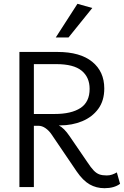

<svg xmlns="http://www.w3.org/2000/svg" viewBox="-20 -983 651 1009"><path d="M594 -77 611 -17Q580 6 529 6Q486 6 451 -14Q416 -34 383 -82L250 -278Q237 -297 219 -309.5Q201 -322 182 -322H158V0H82V-710H282Q401 -710 464.5 -658.5Q528 -607 528 -518Q528 -454 496.5 -411Q465 -368 412 -346Q359 -324 295 -324H289Q317 -310 346 -267L439 -131Q458 -102 472.5 -87Q487 -72 502.5 -66.5Q518 -61 541 -61Q556 -61 569 -65.5Q582 -70 594 -77ZM276 -646H158V-384H267Q355 -384 403 -415.5Q451 -447 451 -516Q451 -577 409 -611.5Q367 -646 276 -646ZM273 -786 387 -963 465 -941 340 -786Z"/></svg>

Font: LivvicRegular
Style: Regular
Weight: 400
Designer: Jacques Le Bailly, Baron von Fonthausen
Version: Version 1.001; ttfautohint (v1.8.2)